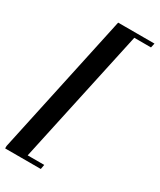

<svg xmlns="http://www.w3.org/2000/svg" viewBox="-227 -825 853 1026"><g transform="rotate(30 199.5 -312.0)"><path d="M-6 115 181 -754H302L114 115ZM-6 130V115L1 102H219L214 130ZM175 -727 181 -754H405L399 -727Z"/></g></svg>

Font: Libre Bodoni Medium
Style: Italic
Weight: 500
Italic angle: -13°
Designer: Pablo Impallari, Rodrigo Fuenzalida
Foundry: Impallari Type
Version: Version 2.005;gftools[0.9.23]